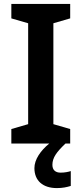

<svg xmlns="http://www.w3.org/2000/svg" viewBox="-20 -734 417 982"><path d="M248 109C248 72 270 43 315 0H339V-74L253 -99V-615L339 -640V-714H38V-640L124 -615V-99L38 -74V0H232C187 37 156 82 156 126C156 190 199 228 271 228C301 228 322 223 342 217V141C330 145 311 149 290 149C264 149 248 136 248 109Z"/></svg>

Font: Noto Sans Georgian SemiBold
Style: Regular
Weight: 600
Designer: Monotype Design Team, Akaki Razmadze
Foundry: Google LLC
Version: Version 2.005